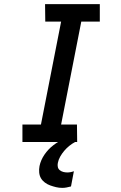

<svg xmlns="http://www.w3.org/2000/svg" viewBox="-20 -690 590 933"><path d="M355 0H89V-85H179L277 -585H200L199 -670H465V-585H375L277 -85H354ZM283 223Q267 223 252.5 219.5Q238 216 224 211Q210 206 198 197Q186 188 179 176Q172 164 170.5 148.5Q169 133 172 117Q178 88 196 61.5Q214 35 239.5 15.5Q265 -4 293.5 -16.5Q322 -29 351 -34L345 0Q330 8 316.5 19Q303 30 292 43Q281 56 272.5 71Q264 86 261 102Q259 112 261 121.5Q263 131 270.5 137Q278 143 287.5 145.5Q297 148 307 148Q315 148 323 146.5Q331 145 339 142L325 216Q314 219 303.5 221Q293 223 283 223Z"/></svg>

Font: Lode Dark Term
Style: Bold Italic
Weight: 700
Italic angle: -11°
Monospace: yes
Designer: Belleve Invis
Foundry: Belleve Invis
Version: Version 29.2.0